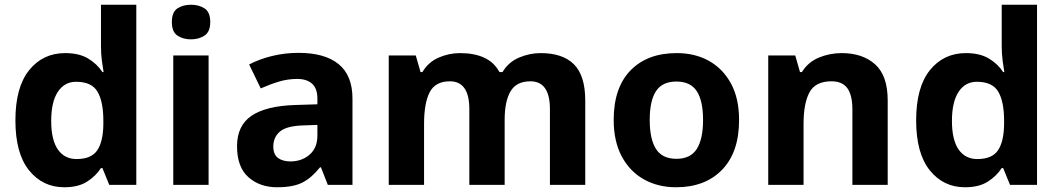

<svg xmlns="http://www.w3.org/2000/svg" viewBox="-20 -780 4473 810"><path d="M251 10Q160 10 102.5 -61.5Q45 -133 45 -272Q45 -412 103 -484Q161 -556 255 -556Q314 -556 352 -533Q390 -510 412 -476H417Q414 -492 410 -522.5Q406 -553 406 -585V-760H555V0H441L412 -71H406Q384 -37 347 -13.5Q310 10 251 10ZM303 -109Q365 -109 390 -145.5Q415 -182 416 -255V-271Q416 -351 391.5 -393Q367 -435 301 -435Q252 -435 224 -392.5Q196 -350 196 -270Q196 -190 224 -149.5Q252 -109 303 -109Z M860 -546V0H711V-546ZM786 -760Q819 -760 843 -744.5Q867 -729 867 -686.8Q867 -646 843 -630Q819 -614 786 -614Q751.7 -614 728.4 -630Q705 -646 705 -686.8Q705 -729 728.4 -744.5Q751.7 -760 786 -760Z M1240 -557Q1350 -557 1408.5 -509.5Q1467 -462 1467 -364V0H1363L1334 -74H1330Q1295 -30 1256 -10Q1217 10 1149 10Q1076 10 1028 -32.5Q980 -75 980 -163Q980 -250 1041 -291.5Q1102 -333 1224 -337L1319 -340V-364Q1319 -407 1296.5 -427Q1274 -447 1234 -447Q1194 -447 1156 -435.5Q1118 -424 1080 -407L1031 -508Q1075 -531 1128.5 -544Q1182 -557 1240 -557ZM1261 -251Q1189 -249 1161 -225Q1133 -201 1133 -162Q1133 -128 1153 -113.5Q1173 -99 1205 -99Q1253 -99 1286 -127.5Q1319 -156 1319 -208V-253Z M2261 -556Q2354 -556 2401.5 -508.5Q2449 -461 2449 -356V0H2300V-319.4Q2300 -437 2217.8 -437Q2159 -437 2134 -395Q2109 -353 2109 -273.5V0H1960V-319.4Q1960 -437 1878 -437Q1816.3 -437 1792.6 -390.7Q1769 -344.4 1769 -257.4V0H1620V-546H1734L1754.2 -476H1762Q1787 -518 1830.5 -537Q1874 -556 1920.7 -556Q1981 -556 2023 -536.5Q2065 -517 2087 -476H2100Q2125 -518 2169.5 -537Q2214 -556 2261 -556Z M3098 -273.7Q3098 -138 3026.5 -64Q2955 10 2832 10Q2756.1 10 2696.8 -23.1Q2637.4 -56.2 2603.2 -119.8Q2569 -183.4 2569 -274Q2569 -410 2640 -483Q2711 -556 2835 -556Q2912.4 -556 2971.2 -523Q3030 -490 3064 -427.3Q3098 -364.5 3098 -273.7ZM2721 -274Q2721 -193 2747.5 -151.5Q2774 -110 2833.9 -110Q2893 -110 2919.5 -151.5Q2946 -193 2946 -274Q2946 -355 2919.5 -395.5Q2893 -436 2833.5 -436Q2774 -436 2747.5 -395.5Q2721 -355 2721 -274Z M3531 -556Q3619 -556 3672 -508.5Q3725 -461 3725 -356V0H3576V-319Q3576 -378 3555 -407.5Q3534 -437 3488 -437Q3420 -437 3395 -390.5Q3370 -344 3370 -257V0H3221V-546H3335L3355 -476H3363Q3389 -518 3434.5 -537Q3480 -556 3531 -556Z M4051 10Q3960 10 3902.5 -61.5Q3845 -133 3845 -272Q3845 -412 3903 -484Q3961 -556 4055 -556Q4114 -556 4152 -533Q4190 -510 4212 -476H4217Q4214 -492 4210 -522.5Q4206 -553 4206 -585V-760H4355V0H4241L4212 -71H4206Q4184 -37 4147 -13.5Q4110 10 4051 10ZM4103 -109Q4165 -109 4190 -145.5Q4215 -182 4216 -255V-271Q4216 -351 4191.5 -393Q4167 -435 4101 -435Q4052 -435 4024 -392.5Q3996 -350 3996 -270Q3996 -190 4024 -149.5Q4052 -109 4103 -109Z"/></svg>

Font: Noto Sans Lisu
Style: Regular
Weight: 400
Designer: Monotype Design Team. David Williams.
Foundry: Monotype Imaging Inc.
Version: Version 2.102